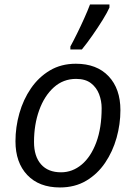

<svg xmlns="http://www.w3.org/2000/svg" viewBox="-20 -826 603 854"><path d="M246.6 7.8Q153.8 7.8 101.3 -47.6Q48.8 -103 48.8 -197.8Q48.8 -260.7 66.2 -322Q83.5 -383.3 117.7 -433.1Q151.9 -482.9 201.9 -512.7Q252 -542.5 317.4 -542.5Q410.6 -542.5 463.1 -486.8Q515.6 -431.2 515.6 -335.9Q515.6 -273.9 498.5 -212.9Q481.4 -151.9 447.5 -101.8Q413.6 -51.8 363.3 -22Q313 7.8 246.6 7.8ZM251.5 -59.6Q302.2 -59.6 343.3 -94Q384.3 -128.4 408.2 -192.6Q432.1 -256.8 432.1 -345.2Q432.1 -377 420.9 -406.7Q409.7 -436.5 384.8 -455.8Q359.9 -475.1 318.4 -475.1Q261.2 -475.1 219.2 -437.3Q177.2 -399.4 154.3 -335.7Q131.3 -272 131.3 -194.3Q131.3 -130.4 162.6 -95Q193.8 -59.6 251.5 -59.6ZM293 -606V-619.1Q306.6 -644 323 -677.2Q339.4 -710.4 354.7 -744.6Q370.1 -778.8 380.4 -806.2H466.8V-792.5Q458 -772 437 -738Q416 -704.1 391.1 -668.5Q366.2 -632.8 344.2 -606Z"/></svg>

Font: Open Sans
Style: Italic
Weight: 400
Italic angle: -12°
Designer: Monotype Design Team
Foundry: Monotype Imaging Inc.
Version: Version 3.000; ttfautohint (v1.8.4)